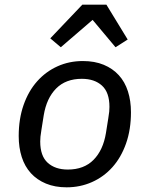

<svg xmlns="http://www.w3.org/2000/svg" viewBox="-20 -789 640 821"><path d="M265 12Q215 12 176.5 -4Q138 -20 112 -48.5Q86 -77 73 -117.5Q60 -158 60 -207Q60 -281 81 -340.5Q102 -400 139 -441.5Q176 -483 226 -505.5Q276 -528 334 -528Q385 -528 423.5 -512Q462 -496 488 -467.5Q514 -439 527 -398.5Q540 -358 540 -309Q540 -235 519 -175.5Q498 -116 461 -74.5Q424 -33 373.5 -10.5Q323 12 265 12ZM270 -64Q339 -64 380 -105.5Q421 -147 433 -220L443 -283Q446 -300 447 -311.5Q448 -323 448 -332Q448 -394 416 -423Q384 -452 330 -452Q261 -452 220 -410.5Q179 -369 167 -296L157 -233Q154 -216 153 -204.5Q152 -193 152 -184Q152 -122 184 -93Q216 -64 270 -64ZM435 -769 526 -620 474 -587 376 -704 240 -587 195 -625 332 -769Z"/></svg>

Font: IBM Plex Mono Text
Style: Italic
Weight: 450
Italic angle: -9°
Monospace: yes
Designer: Mike Abbink, Paul van der Laan, Pieter van Rosmalen
Foundry: Bold Monday
Version: Version 2.1